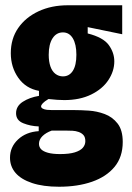

<svg xmlns="http://www.w3.org/2000/svg" viewBox="-20 -548 503 729"><path d="M204 161Q144 161 102 147Q60 133 39 108.5Q18 84 18 51Q18 10 48.5 -18.5Q79 -47 127 -50V-68Q96 -69 68.5 -80Q41 -91 41 -118Q41 -145 66.5 -161.5Q92 -178 128 -184V-203Q78 -212 49.5 -252.5Q21 -293 21 -346Q21 -401 49 -441.5Q77 -482 126 -505Q175 -528 238 -528H444V-418L313 -445V-421Q372 -406 393 -377Q414 -348 414 -315Q414 -278 391.5 -244Q369 -210 326 -189Q283 -168 224 -168Q214 -168 197 -169Q180 -170 164 -172Q149 -163 142.5 -156Q136 -149 136 -144Q136 -139 142.5 -135.5Q149 -132 158.5 -131Q168 -130 178 -130H264Q286 -130 317 -128Q348 -126 377.5 -115Q407 -104 426.5 -79Q446 -54 446 -9Q446 48 415 85.5Q384 123 329.5 142Q275 161 204 161ZM208 37Q243 37 264 30.5Q285 24 294.5 13Q304 2 304 -12Q304 -27 297 -35Q290 -43 278.5 -47Q267 -51 255.5 -51.5Q244 -52 236 -52H176Q154 -44 141 -31Q128 -18 128 -2Q128 10 136 18.5Q144 27 162 32Q180 37 208 37ZM219 -258Q243 -258 256.5 -279Q270 -300 270 -340Q270 -380 256.5 -402.5Q243 -425 219 -425Q194 -425 179.5 -402.5Q165 -380 165 -340Q165 -314 171.5 -295.5Q178 -277 190.5 -267.5Q203 -258 219 -258Z"/></svg>

Font: Bricolage Grotesque 24pt Condensed ExtraBold
Style: Regular
Weight: 800
Width: 3
Designer: Mathieu Triay
Foundry: Atelier Triay
Version: Version 1.001;gftools[0.9.33.dev8+g029e19f]